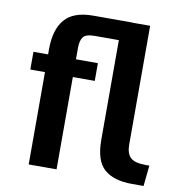

<svg xmlns="http://www.w3.org/2000/svg" viewBox="-83 -818 858 901"><g transform="rotate(10 346.5 -367.0)"><path d="M111.8 -439.9H42V-524.4H111.8V-549.3Q111.8 -642.6 153.6 -691.4Q195.3 -740.2 288.6 -740.2H475.1V-739.7H560.1V-174.3Q560.1 -131.3 580.3 -112.1Q600.6 -92.8 653.8 -92.8H670.4L660.2 5.9H604.5Q517.1 5.9 472.2 -33.9Q427.2 -73.7 427.2 -172.4V-647.9H312.5Q269.5 -647.9 257.1 -630.4Q244.6 -612.8 244.6 -579.1V-524.4H349.1V-439.9H244.6V0H111.8Z"/></g></svg>

Font: Monda
Style: Bold
Weight: 700
Designer: Vernon Adams
Foundry: Vernon Adams
Version: Version 2.100; ttfautohint (v1.8.3)